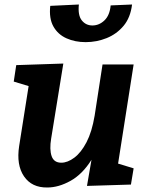

<svg xmlns="http://www.w3.org/2000/svg" viewBox="-20 -820 656 852"><path d="M190 12Q121 13 86.5 -37.5Q52 -88 65 -172L107 -438L41 -458L52 -531L261 -538L207 -205Q199 -157 209 -127.5Q219 -98 252 -98Q280 -98 310 -120.5Q340 -143 364 -189Q388 -235 400 -307L435 -534H573L504 -94L573 -73L561 -1L366 5L386 -111Q346 -47 293 -17.5Q240 12 190 12ZM360 -633Q313 -633 275 -650Q237 -667 217 -702.5Q197 -738 203 -794L330 -800Q325 -752 343 -729.5Q361 -707 390 -707Q420 -707 443.5 -729.5Q467 -752 471 -796L566 -800Q559 -742 528.5 -705.5Q498 -669 453.5 -651Q409 -633 360 -633Z"/></svg>

Font: Bitter
Style: Bold Italic
Weight: 700
Italic angle: -9°
Designer: Sol Matas, and Bitter project Authors
Foundry: Sol Matas
Version: Version 2.001